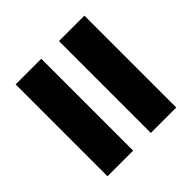

<svg xmlns="http://www.w3.org/2000/svg" viewBox="-72 -701 699 699"><g transform="rotate(45 277.0 -352.0)"><path d="M41 -398V-529H514V-398ZM41 -175V-307H514V-175Z"/></g></svg>

Font: Noto Sans Lao UI SemCond Blk
Style: Regular
Weight: 900
Width: 4
Designer: Monotype Design Team
Foundry: Monotype Imaging Inc.
Version: Version 2.000; ttfautohint (v1.8.4.7-5d5b)